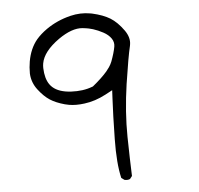

<svg xmlns="http://www.w3.org/2000/svg" viewBox="-42 -359 583 562"><g transform="rotate(5 250.0 -77.5)"><path d="M148.4 -82.5Q116.7 -82.5 99.6 -99.6Q84.5 -114.7 78.1 -145Q76.7 -151.9 76.7 -158.7Q76.7 -193.8 116.7 -234.4Q151.4 -269 182.1 -271.5Q188.5 -272 192.4 -272Q196.3 -272 200.9 -272Q205.6 -272 213.4 -271Q228.5 -269 244.6 -263.7Q260.7 -258.3 270.3 -248.5Q279.8 -238.8 279.8 -225.6Q279.8 -207.5 274.9 -181.2Q272.9 -171.9 269.3 -164.1Q265.6 -156.2 262.5 -150.9Q259.3 -145.5 255.6 -140.1Q252 -134.8 248 -129.4Q239.7 -118.2 227.5 -104L225.6 -103Q200.7 -87.9 165 -83.5Q156.2 -82.5 148.4 -82.5ZM345.7 160.2Q354 160.2 359.4 156.2L364.3 147Q354.5 102.1 341.3 34.2Q327.6 -37.6 325.2 -119.6Q324.2 -160.2 324.2 -188.2Q324.2 -216.3 325.2 -231.4Q325.2 -233.4 325.2 -235.4Q325.2 -256.3 306.6 -274.9Q283.7 -297.4 261.5 -306.2Q239.3 -314.9 206.5 -316.4Q203.6 -316.4 200.7 -316.4Q171.9 -316.4 144 -304.2Q106.4 -287.6 79.1 -260.3Q63 -244.1 53.2 -227.5Q37.1 -199.2 37.1 -161.1Q37.1 -143.6 40.5 -125.5Q46.4 -99.6 66.4 -81.3Q86.4 -63 105 -55.2Q123.5 -47.4 150.4 -44.9Q155.8 -44.4 162.6 -44.4Q183.1 -44.4 207.5 -52.2Q237.8 -61.5 266.1 -83.5L284.7 -98.1L287.6 -74.7Q293.5 -26.4 304.7 43.9Q315.9 114.3 333.5 155.3L343.3 160.2Q344.7 160.2 345.7 160.2Z"/></g></svg>

Font: NaikaiFont
Style: ExtraLight
Weight: 200
Version: Version 1.89